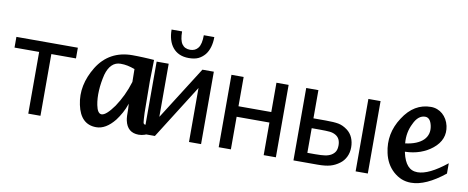

<svg xmlns="http://www.w3.org/2000/svg" viewBox="-68 -1106 3473 1424"><g transform="rotate(10 1668.5 -393.5)"><path d="M464.8 -464.8H279.3V0H187.5V-464.8H2V-545.4H464.8Z M908.7 -202.1Q895.5 -162.6 877.4 -130.1Q859.4 -97.7 838.4 -69.8Q772.9 11.7 700.2 11.7Q583 11.7 553.2 -130.9Q537.6 -203.6 552.2 -275.1Q566.9 -346.7 609.9 -417Q654.3 -488.8 720.5 -524.9Q786.6 -561 873.5 -561Q890.6 -561 911.4 -560.5Q932.1 -560.1 953.9 -559.1Q975.6 -558.1 997.1 -556.9Q1018.6 -555.7 1037.1 -554.2L1033.7 -394V-395L1036.1 -155.3Q1037.1 -127.4 1038.6 -109.6Q1040 -91.8 1041 -85Q1043 -69.8 1057.6 -69.8Q1099.1 -69.8 1197.3 -211.4L1199.7 -109.4Q1110.8 11.7 1020.5 11.7Q935.1 11.7 916 -76.7Q913.1 -89.4 911.9 -111.3Q910.6 -133.3 911.1 -161.1ZM905.8 -462.4Q876 -473.1 851.1 -478.3Q826.2 -483.4 798.3 -483.4Q759.8 -483.4 733.2 -457.5Q706.5 -431.6 692.4 -381.3Q677.2 -318.8 674.1 -259.5Q670.9 -200.2 680.7 -151.4Q692.9 -89.4 723.1 -89.4Q757.3 -89.4 815.4 -170.9Q844.7 -214.8 867.4 -262.5Q890.1 -310.1 907.2 -365.7Z M1488.8 0H1397.9V-406.7L1141.1 0H1058.1V-545.4H1148.9V-145L1402.8 -545.4H1488.8ZM1447.8 -798.8Q1447.8 -756.8 1437.5 -722.4Q1427.2 -688 1408.2 -664.6Q1386.2 -638.7 1358.4 -625.7Q1330.6 -612.8 1287.1 -612.8Q1247.1 -612.8 1217 -626.2Q1187 -639.6 1166.5 -664.6Q1146.5 -689 1136.2 -723.1Q1126 -757.3 1126 -798.8H1205.1Q1205.1 -732.9 1225.6 -703.9Q1246.1 -674.8 1287.1 -674.8Q1325.7 -674.8 1347.2 -703.4Q1368.7 -731.9 1368.7 -798.8Z M2052.2 0H1960.4V-245.6H1713.4V0H1621.6V-545.4H1713.4V-324.7H1960.4V-545.4H2052.2Z M2589.4 -168.9Q2589.4 -129.4 2573.5 -97.2Q2557.6 -64.9 2530.3 -44.9Q2498 -20.5 2461.4 -10.3Q2424.8 0 2367.2 0H2184.6V-545.4H2276.4V-333H2369.6Q2431.2 -333 2465.1 -326.7Q2499 -320.3 2532.7 -295.4Q2561 -274.4 2575.2 -241.7Q2589.4 -209 2589.4 -168.9ZM2494.6 -167.5Q2494.6 -192.4 2486.1 -211.2Q2477.5 -230 2458 -241.7Q2437.5 -253.9 2411.4 -256.3Q2385.3 -258.8 2336.4 -258.8H2276.4V-73.2H2334.5Q2383.3 -73.2 2410.2 -77.4Q2437 -81.5 2456.5 -93.3Q2476.6 -106 2485.6 -123.3Q2494.6 -140.6 2494.6 -167.5ZM2744.6 0H2652.8V-545.4H2744.6Z M3322.8 -101.6Q3252.9 -45.4 3189.7 -16.8Q3126.5 11.7 3070.8 11.7Q3032.7 11.7 3000 -1.2Q2967.3 -14.2 2936.5 -41.5Q2879.9 -93.3 2862.3 -175.8Q2831.1 -317.4 2912.6 -441.9Q2953.6 -505.9 3005.6 -536.9Q3057.6 -567.9 3121.1 -567.9Q3146 -567.9 3168.5 -559.3Q3190.9 -550.8 3208.7 -535.2Q3226.6 -519.5 3239.5 -497.6Q3252.4 -475.6 3258.3 -448.7Q3269 -398.4 3252.4 -355.5Q3235.8 -312.5 3192.4 -277.3Q3152.8 -245.1 3101.3 -226.8Q3049.8 -208.5 2987.8 -207L2988.8 -199.7Q3002.9 -136.7 3031.2 -105Q3059.6 -73.2 3105 -73.2Q3147.9 -73.2 3202.1 -99.6Q3256.3 -126 3322.8 -179.2ZM3005.9 -418.5Q2988.8 -385.3 2981.7 -347.9Q2974.6 -310.5 2978.5 -268.1Q3024.4 -273.9 3058.3 -287.8Q3092.3 -301.8 3113.3 -322.5Q3134.3 -343.3 3141.8 -370.4Q3149.4 -397.5 3142.6 -429.7Q3129.9 -488.8 3091.3 -488.8Q3064.9 -488.8 3043.5 -471.4Q3022 -454.1 3005.9 -418.5Z"/></g></svg>

Font: IranNastaliq
Style: Regular
Weight: 400
Designer: Hossein Zahedi
Version: Version 1.5